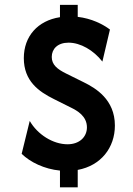

<svg xmlns="http://www.w3.org/2000/svg" viewBox="-20 -708 561 811"><path d="M233.3 83.3H308.3V9.7C406.2 -8.3 465.3 -84 465.3 -177.8C465.3 -288.2 383.3 -336.1 334 -360.4L259.7 -397.2C221.5 -416 198.6 -434.7 198.6 -467.4C198.6 -501.4 223.6 -527.8 269.4 -527.8C320.1 -527.8 375 -495.8 412.5 -447.9L444.4 -583.3C413.9 -606.2 366.7 -629.9 308.3 -636.8V-687.5H233.3V-635.4C138.9 -620.8 80.6 -554.2 80.6 -462.5C80.6 -366 143.1 -321.5 207.6 -289.6L281.2 -252.8C304.9 -241 347.2 -218.1 347.2 -170.1C347.2 -129.9 316 -98.6 265.3 -98.6C203.5 -98.6 138.2 -140.3 105.6 -197.2L71.5 -58.3C107.6 -22.9 167.4 6.2 233.3 12.5Z"/></svg>

Font: Afacad
Style: Bold
Weight: 700
Designer: Kristian Moeller
Foundry: Dicotype
Version: Version 1.000